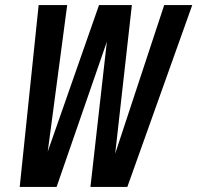

<svg xmlns="http://www.w3.org/2000/svg" viewBox="-20 -740 781 760"><path d="M58 0 133 -720H246L169 -140L372 -720H502L436 -132L630 -720H741L484 0H338L403 -575L204 0Z"/></svg>

Font: Instrument Sans Condensed SemiBold Italic
Style: Regular
Weight: 600
Width: 3
Italic angle: -13°
Designer: Rodrigo Fuenzalida
Foundry: fragTYPE
Version: Version 1.000; ttfautohint (v1.8.4.7-5d5b);gftools[0.9.28]